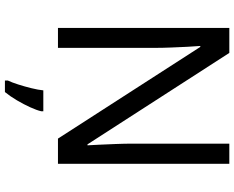

<svg xmlns="http://www.w3.org/2000/svg" viewBox="-108 -646 975 800"><g transform="rotate(90 380.0 -246.5)"><path d="M663 0H558L176 -593H172Q174 -570 175.5 -538.5Q177 -507 178.5 -471.5Q180 -436 180 -399V0H97V-714H201L582 -123H586Q585 -139 583.5 -171Q582 -203 580.5 -241Q579 -279 579 -311V-714H663ZM444 70Q440 88 427.5 115.5Q415 143 398.5 171Q382 199 364 221H316V209Q324 192 332.5 165.5Q341 139 348 110.5Q355 82 357 61H444Z"/></g></svg>

Font: Noto Sans Hebrew
Style: Regular
Weight: 400
Designer: Monotype Design Team
Foundry: Monotype Imaging Inc.
Version: Version 2.003;January 10, 2023;FontCreator 14.0.0.2877 64-bi